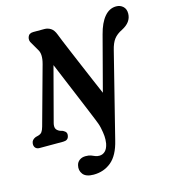

<svg xmlns="http://www.w3.org/2000/svg" viewBox="-141 -828 1047 1182"><g transform="rotate(-15 382.5 -237.5)"><path d="M585 -575.5Q603 -645.5 634.8 -683Q666.5 -720.5 709.5 -720.5Q735.5 -720.5 753.2 -704.2Q771 -688 770.5 -658Q769.5 -603.5 708 -572Q673 -555 654.8 -531Q636.5 -507 626 -462.5L491 75.5Q469.5 165.5 422 205Q374.5 244.5 309 244.5Q260.5 244.5 241.5 220Q222.5 195.5 230.5 163.5Q235 144 250.8 132.8Q266.5 121.5 289 121.5Q310 121.5 322.8 126.2Q335.5 131 346.5 136Q357.5 141 373 141Q394 141 409.8 126.2Q425.5 111.5 432 79.5Q436 53.5 434.2 31.8Q432.5 10 426 -21.5Q422.5 -37.5 417.2 -52.2Q412 -67 404.5 -84.5Q397.5 -102 379.5 -145.5Q361.5 -189 337.8 -246Q314 -303 289.2 -362.5Q264.5 -422 244 -471L153 -126.5Q147.5 -105 153 -91.8Q158.5 -78.5 178 -70L195 -65Q210.5 -57 215 -48Q219.5 -39 216 -25Q210.5 0 180 0H29Q11.5 0 2.5 -11Q-6.5 -22 -4 -40Q-1.5 -61 23.5 -71.5L41 -76Q57 -80.5 64.8 -91Q72.5 -101.5 78.5 -123L181 -494.5Q197.5 -555 177 -586L148 -636Q133.5 -656 141.2 -678Q149 -700 176.5 -700H247.5Q269 -700 287.5 -688.2Q306 -676.5 317.5 -646Q322 -634 335.2 -601.5Q348.5 -569 367.8 -523.5Q387 -478 409 -426Q431 -374 453 -322.5Q475 -271 493.5 -228Z"/></g></svg>

Font: Fraunces 144pt SuperSoft SemiBold
Style: Italic
Weight: 600
Italic angle: -16°
Version: Version 1.000;[b76b70a41]